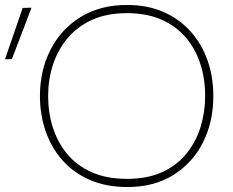

<svg xmlns="http://www.w3.org/2000/svg" viewBox="-71 -745 940 774"><path d="M443 9Q357 9 291 -19.8Q225 -48.5 180.2 -99.5Q135.5 -150.5 112.8 -216.8Q90 -283 90 -358Q90 -461.5 132.8 -544.8Q175.5 -628 254.2 -676.5Q333 -725 441 -725Q523.5 -725 588 -696.8Q652.5 -668.5 697.5 -618Q742.5 -567.5 765.8 -501Q789 -434.5 789 -358Q789 -253 746.8 -170Q704.5 -87 626.8 -39Q549 9 443 9ZM441 -24Q524 -24 583.5 -51.5Q643 -79 681.2 -126.5Q719.5 -174 737.8 -233.8Q756 -293.5 756 -358Q756 -428 736.2 -488.5Q716.5 -549 677.2 -594.8Q638 -640.5 579 -666.2Q520 -692 441 -692Q359.5 -692 299.8 -664.8Q240 -637.5 200.8 -590.2Q161.5 -543 142.2 -483.2Q123 -423.5 123 -358Q123 -292 141.8 -232Q160.5 -172 199.2 -125Q238 -78 298 -51Q358 -24 441 -24ZM-51 -506Q-33 -558 -15 -610Q3 -662 20.5 -713L56 -714Q43 -679.5 29.8 -645Q16.5 -610.5 3.5 -576.2Q-9.5 -542 -23 -507Z"/></svg>

Font: Commissioner Thin
Style: Regular
Weight: 100
Designer: Kostas Bartsokas
Foundry: Kostas Bartsokas
Version: Version 1.001;gftools[0.9.23]